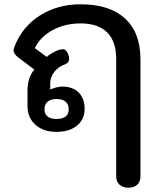

<svg xmlns="http://www.w3.org/2000/svg" viewBox="-20 -604 730 894"><path d="M521 217V-330Q521 -411 479 -453Q437 -495 356 -495Q283 -495 225.5 -464Q168 -433 142 -380L198 -339Q207 -348 222.5 -357Q238 -366 252 -371Q268 -375 272 -375Q288 -375 297 -353Q302 -341 302 -329Q302 -313 284 -305Q252 -294 233 -269.5Q214 -245 214 -217V-187Q224 -192 240.5 -196.5Q257 -201 269 -201Q318 -201 346 -173.5Q374 -146 374 -97Q374 -48 338.5 -19Q303 10 243 10Q182 10 145 -23Q108 -56 108 -112V-180Q108 -244 140 -280L67 -335Q43 -353 43 -369Q43 -376 48 -388Q84 -480 166 -532Q248 -584 356 -584Q490 -584 562 -518Q634 -452 634 -328V217Q634 242 619 256Q604 270 578 270Q552 270 536.5 256Q521 242 521 217ZM300 -95Q300 -118 285.5 -130.5Q271 -143 243 -143Q216 -143 201.5 -130.5Q187 -118 187 -95Q187 -73 201.5 -61.5Q216 -50 243 -50Q271 -50 285.5 -61.5Q300 -73 300 -95Z"/></svg>

Font: Kodchasan SemiBold
Style: Regular
Weight: 600
Version: Version 1.000; ttfautohint (v1.6)